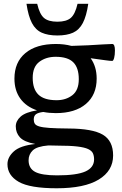

<svg xmlns="http://www.w3.org/2000/svg" viewBox="-20 -752 639 1004"><path d="M272 -160.5Q237 -160.5 206.5 -166.5Q180.5 -163.5 168.5 -155Q156.5 -146.5 156.5 -127Q156.5 -114.5 161.8 -105.5Q167 -96.5 184.8 -91Q202.5 -85.5 239 -83Q275.5 -80.5 338 -80Q463.5 -79.5 517.5 -47.8Q571.5 -16 571.5 61Q571.5 141 496.5 186.8Q421.5 232.5 276.5 232.5Q136.5 232.5 77.8 198.8Q19 165 19 106.5Q19 70 52.2 39.8Q85.5 9.5 164 1Q106 -10 84.2 -33.8Q62.5 -57.5 62.5 -91Q62.5 -119.5 87.8 -142.2Q113 -165 173.5 -175Q117 -194 86.2 -236.5Q55.5 -279 55.5 -341Q55.5 -426.5 112.5 -474.2Q169.5 -522 272 -522Q316.5 -522 353.5 -512Q397 -513 440.8 -515.2Q484.5 -517.5 518.5 -519.8Q552.5 -522 567 -522Q581 -522 581 -488Q581 -464 576.8 -448.8Q572.5 -433.5 567 -433.5Q555 -433.5 532 -436.8Q509 -440 454 -447.5Q485.5 -404 485.5 -341Q485.5 -256 429 -208.2Q372.5 -160.5 272 -160.5ZM276 -228Q324.5 -228 358.2 -254Q392 -280 392 -338Q392 -397.5 363.2 -426.2Q334.5 -455 271 -455Q221 -455 186 -429Q151 -403 151 -345Q151 -286 181 -257Q211 -228 276 -228ZM129.5 86Q129.5 128.5 163.8 146.8Q198 165 278.5 165Q381.5 165 426.8 144.5Q472 124 472 81.5Q472 63.5 466 50Q460 36.5 441 27.5Q422 18.5 383.8 14Q345.5 9.5 281 9.5Q255.5 9.5 233 8.5Q173 13.5 151.2 34.5Q129.5 55.5 129.5 86ZM280 -638.5Q327 -638.5 350 -658.2Q373 -678 385.5 -732H441.5Q432 -667.5 413 -631.5Q394 -595.5 361.8 -581Q329.5 -566.5 280 -566.5Q231 -566.5 198.5 -581Q166 -595.5 147 -631.5Q128 -667.5 118.5 -732H174.5Q187 -678 210 -658.2Q233 -638.5 280 -638.5Z"/></svg>

Font: Newsreader Caption
Style: Regular
Weight: 400
Designer: Hugues Gentile
Foundry: Production Type
Version: Version 1.001